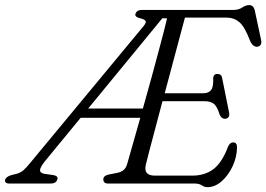

<svg xmlns="http://www.w3.org/2000/svg" viewBox="-72 -740 1073 774"><path d="M714.5 0H364.5Q344.5 0 344.5 -17Q344.5 -31 364.5 -36L399.5 -43Q415.5 -46 425.5 -53.8Q435.5 -61.5 441 -80Q446 -97 460.2 -147.5Q474.5 -198 493.5 -265H253L109.5 -90.5Q91 -67.5 89.5 -55.5Q88 -43.5 105.5 -39.5L144.5 -34Q163.5 -30 159 -16.5Q154 0 131.5 0H-33Q-55.5 0 -51 -16.5Q-47.5 -27.5 -26.5 -34L-4.5 -39.5Q10.5 -43.5 22.8 -54Q35 -64.5 52 -86L506.5 -634.5Q518.5 -649 515 -655.2Q511.5 -661.5 496 -665.5Q470 -671.5 474 -683.5Q478.5 -700 501 -700H869.5Q890 -700 904.5 -709.8Q919 -719.5 932.5 -719.5Q950.5 -719.5 955.5 -696L980.5 -579Q983.5 -566 978.5 -559.2Q973.5 -552.5 965 -551.5Q946.5 -550.5 935.5 -577Q914.5 -632.5 892.8 -650.8Q871 -669 842 -669H673.5Q664.5 -636 651.5 -586.8Q638.5 -537.5 623 -480Q607.5 -422.5 592 -364H746.5Q768.5 -364 778.8 -376.8Q789 -389.5 787.5 -427Q790 -442 803.5 -442Q821 -442 823.5 -425.5L851.5 -286.5Q854 -273.5 848.8 -267.5Q843.5 -261.5 835.5 -261Q820.5 -261 813.5 -278Q803 -311.5 789.8 -321.8Q776.5 -332 752.5 -332H583Q567.5 -273 553.5 -220.5Q539.5 -168 529.5 -130Q519.5 -92 516 -76.5Q505 -32 552.5 -32H702.5Q754 -32 788.8 -58.5Q823.5 -85 847.5 -149.5Q855.5 -166 868 -166Q883.5 -166 883.5 -146Q883 -107 865.8 -70Q848.5 -33 821.5 -9.2Q794.5 14.5 764.5 14.5Q752 14.5 741.5 7.2Q731 0 714.5 0ZM582.5 -666.5 283.5 -302.5H504Q521.5 -364.5 539.8 -431.2Q558 -498 574.2 -559Q590.5 -620 601.5 -666Z"/></svg>

Font: Fraunces 9pt S050 Light
Style: Italic
Weight: 300
Italic angle: -16°
Version: Version 1.000; ttfautohint (v1.8.3)